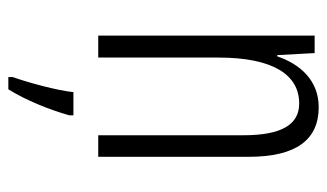

<svg xmlns="http://www.w3.org/2000/svg" viewBox="-186 -396 803 472"><g transform="rotate(90 216.0 -160.5)"><path d="M244 -542C178 -542 138 -496 119 -440H116L111 -532H68V0H122V-295C122 -431 165 -494 235 -494C286 -494 313 -452 313 -357V0H366V-370C366 -488 323 -542 244 -542ZM264 71V61H207C203 101 183 174 170 210V221H200C227 178 251 118 264 71Z"/></g></svg>

Font: Noto Sans Lao Looped ExtraCondensed Light
Style: Regular
Weight: 300
Width: 2
Designer: Mark Frömberg, Ben Mitchell
Foundry: The Fontpad Ltd
Version: Version 1.002